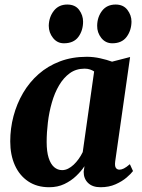

<svg xmlns="http://www.w3.org/2000/svg" viewBox="-20 -794 609 825"><path d="M475 -100.5Q472.5 -80.5 477.8 -72.8Q483 -65 493.5 -65Q502 -65 512.5 -70.2Q523 -75.5 538 -88.5L551.5 -59Q543 -47.5 523.8 -31Q504.5 -14.5 476.2 -2Q448 10.5 412 10.5Q377.5 10.5 358.5 -7.8Q339.5 -26 339.5 -56L343 -80Q329 -58.5 307.2 -37.8Q285.5 -17 256.5 -3.2Q227.5 10.5 191.5 10.5Q138.5 10.5 101 -14.8Q63.5 -40 43.8 -84.2Q24 -128.5 24 -186.5Q24 -242 38 -295Q52 -348 79 -394.2Q106 -440.5 145.8 -475.5Q185.5 -510.5 237.5 -530.2Q289.5 -550 353 -550Q381.5 -550 410.8 -543.5Q440 -537 461.5 -529L539 -549ZM384.5 -487Q377 -492 366.8 -495.5Q356.5 -499 343.5 -499Q307 -499 280 -479.5Q253 -460 233.8 -427.2Q214.5 -394.5 202.8 -353.2Q191 -312 185.8 -268.5Q180.5 -225 180.5 -184Q180.5 -142.5 189 -115.8Q197.5 -89 212.5 -76Q227.5 -63 247 -63Q260 -63 272.5 -69.2Q285 -75.5 296.5 -86.2Q308 -97 318 -111Q328 -125 335.5 -140.5ZM254.5 -608Q226 -608 207.8 -631Q189.5 -654 189.5 -683.5Q190.5 -721 211.5 -747.8Q232.5 -774.5 269 -774.5Q303 -774.5 320 -751.5Q337 -728.5 337 -701Q337 -663 316.8 -635.5Q296.5 -608 254.5 -608ZM462.5 -608Q433.5 -608 415.2 -631Q397 -654 397.5 -683.5Q398 -721 418.8 -747.8Q439.5 -774.5 477 -774.5Q510 -774.5 527.5 -751.5Q545 -728.5 545 -701Q544.5 -663 524 -635.5Q503.5 -608 462.5 -608Z"/></svg>

Font: Merriweather 60pt ExtraBold
Style: Italic
Weight: 800
Italic angle: -7.8°
Version: Version 2.101